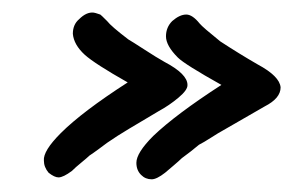

<svg xmlns="http://www.w3.org/2000/svg" viewBox="-20 -430 481 301"><path d="M180.2 -300.8Q128.4 -330.1 112.8 -344.2Q95.7 -359.9 94.2 -377Q94.2 -391.6 104 -399.9Q115.7 -411.6 127 -410.2Q128.4 -410.2 137.2 -407.2Q137.7 -407.2 147.9 -397Q154.3 -388.7 181.2 -368.2Q186.5 -365.2 206.1 -352.5Q225.6 -339.8 237.8 -333Q273.9 -314 273.9 -296.9Q274.4 -289.1 259.8 -276.9Q245.1 -264.6 229 -255.9L182.1 -228Q164.1 -217.3 147.9 -206.1Q144.5 -203.6 135 -196.5Q125.5 -189.5 120.1 -186Q117.2 -183.1 107.7 -175.3Q98.1 -167.5 92.8 -162.1Q79.1 -151.9 71.8 -151.9Q65.4 -151.9 56.2 -159.2Q48.8 -168 48.8 -178.2Q47.4 -193.4 75.2 -221.2Q108.9 -254.9 180.2 -300.8ZM327.1 -296.9Q269.5 -329.1 258.8 -339.8Q240.2 -358.4 240.2 -373Q240.2 -387.2 250 -397Q261.7 -407.2 272 -407.2Q281.7 -407.2 293 -393.1Q297.9 -387.2 325.2 -365.2Q355 -345.7 383.8 -329.1Q418.5 -310.5 419.9 -293Q419.9 -275.9 395 -263.2L327.1 -224.1Q324.2 -222.7 311.5 -214.6Q298.8 -206.5 292 -203.1Q279.3 -192.4 265.1 -182.1Q261.2 -178.2 252 -170.4Q242.7 -162.6 238.8 -159.2Q225.6 -148.9 217.8 -148.9Q208 -148.9 201.2 -155.8Q193.8 -163.1 193.8 -174.8Q193.8 -190.4 220.2 -216.8Q255.4 -250.5 327.1 -296.9Z"/></svg>

Font: Florida Vibes
Style: Regular
Weight: 400
Italic angle: -30°
Designer: Turbologo.com
Foundry: Turbologo.com
Version: Version 1.000;hotconv 1.0.109;makeotfexe 2.5.65596